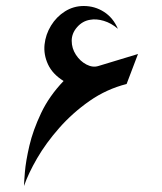

<svg xmlns="http://www.w3.org/2000/svg" viewBox="-20 -620 540 640"><path d="M60 0Q60 -10 63 -46.5Q66 -83 78 -134.5Q90 -186 117 -243Q144 -300 192 -350Q155 -373 140 -405.5Q125 -438 128.5 -471.5Q132 -505 150 -534.5Q168 -564 196.5 -582Q225 -600 259 -600Q296 -600 326.5 -580.5Q357 -561 373 -524Q351 -543 326 -550.5Q301 -558 280 -554Q255 -550 237 -529.5Q219 -509 219 -484Q219 -459 233 -437.5Q247 -416 268 -405Q289 -394 308 -400L440 -440L402 -340Q335 -323 278.5 -283.5Q222 -244 177.5 -193.5Q133 -143 103.5 -92Q74 -41 60 0Z"/></svg>

Font: Reem Kufi Ink
Style: Regular
Weight: 400
Designer: Khaled Hosny
Version: Version 1.7